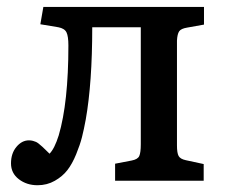

<svg xmlns="http://www.w3.org/2000/svg" viewBox="-20 -529 659 562"><path d="M89.8 13.2Q58.1 13.2 35.2 -4.4Q12.2 -22 12.2 -50.8Q12.2 -80.1 28.1 -99.1Q43.9 -118.2 64.9 -118.2Q70.8 -118.2 76.4 -116.7Q82 -115.2 85.7 -113.5Q89.4 -111.8 95.2 -106.9Q101.1 -102.1 103.8 -99.6Q106.4 -97.2 114 -89.8Q121.6 -82.5 125 -79.1Q139.6 -93.8 151.9 -132.8Q180.2 -229 180.2 -396Q180.2 -422.9 174.6 -434.3Q168.9 -445.8 150.9 -449.2L98.1 -458L106.9 -508.8H577.1V-457L527.8 -448.2Q509.8 -445.3 504.4 -437.3Q499 -429.2 498 -410.2V-103Q498 -81.1 502.9 -72.3Q507.8 -63.5 523.9 -60.1L576.2 -48.8V0H316.9V-49.8L365.2 -59.1Q383.3 -62.5 387.7 -72.5Q392.1 -82.5 392.1 -106.9V-449.2H250Q250 -286.6 231 -179.2Q225.6 -149.9 220 -127.7Q214.4 -105.5 202.9 -77.4Q191.4 -49.3 177.2 -31Q163.1 -12.7 140.4 0.2Q117.7 13.2 89.8 13.2Z"/></svg>

Font: Literata Book Medium
Style: Regular
Weight: 500
Designer: Latin by Veronika Burian and Jose Scaglione. Greek by Irene Vlachou. Cyrillic by Vera Evstafieva
Foundry: TypeTogether
Version: Version 2.003;PS 002.003;hotconv 1.0.88;makeotf.lib2.5.64775